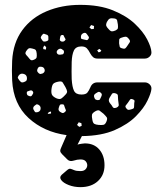

<svg xmlns="http://www.w3.org/2000/svg" viewBox="-20 -550 662 790"><path d="M311 220Q285 220 263 211.5Q241 203 232 191Q223 179 234 169L255 151Q264 143 270 144.5Q276 146 285 150Q294 154 311 154Q325 154 332 146.5Q339 139 339 130Q339 121 332.5 113.5Q326 106 311 106Q298 106 282.5 111Q267 116 257 106L236 85Q229 78 228 72Q227 66 234 52L254 6Q160 -7 97.5 -64.5Q35 -122 30 -219Q29 -235 29 -259Q29 -283 30 -300Q34 -374 71.5 -425.5Q109 -477 171.5 -503.5Q234 -530 310 -530Q389 -530 444.5 -507.5Q500 -485 534.5 -452.5Q569 -420 585.5 -388Q602 -356 603 -336Q604 -325 595.5 -317Q587 -309 576 -309H381Q370 -309 363.5 -314.5Q357 -320 352 -329Q345 -343 337.5 -351Q330 -359 315 -359Q292 -359 284 -342Q276 -325 275 -295Q274 -252 275 -224Q277 -192 284.5 -176.5Q292 -161 315 -161Q333 -161 339.5 -169Q346 -177 352 -191Q360 -211 381 -211H576Q587 -211 595.5 -203Q604 -195 603 -184Q602 -168 587 -136.5Q572 -105 539.5 -72Q507 -39 452.5 -15Q398 9 317 10L299 45Q305 43 315.5 41.5Q326 40 329 40Q367 40 388.5 65Q410 90 410 130Q410 170 383 195Q356 220 311 220ZM451 -474Q438 -476 432 -473.5Q426 -471 420 -460Q415 -449 417.5 -443Q420 -437 428 -429Q435 -421 441 -421Q447 -421 456 -425Q464 -429 465 -434Q466 -439 465 -449Q463 -459 462 -465.5Q461 -472 451 -474ZM367 -443 355 -447 348 -437 356 -430 366 -431ZM340 -406Q336 -412 333 -414Q330 -416 324 -414Q312 -409 313 -397Q313 -390 317 -389.5Q321 -389 327 -387Q333 -386 336.5 -385Q340 -384 344 -390Q347 -395 345.5 -398Q344 -401 340 -406ZM170 -408Q165 -410 161.5 -411Q158 -412 154 -407Q149 -401 148 -397Q147 -393 152 -387Q156 -380 160.5 -379Q165 -378 173 -381Q179 -383 179 -387Q179 -391 179 -398Q179 -406 170 -408ZM245 -397Q243 -402 241.5 -404.5Q240 -407 235 -406Q230 -405 229 -402Q228 -399 227 -394Q226 -389 226 -386Q226 -383 231 -380Q240 -376 247 -383Q251 -387 249 -390Q247 -393 245 -397ZM510 -390Q503 -399 497 -399Q491 -399 480 -395Q471 -392 470.5 -387Q470 -382 470 -372Q471 -363 472.5 -358Q474 -353 483 -351Q492 -348 496 -351.5Q500 -355 505 -363Q511 -371 514 -376.5Q517 -382 510 -390ZM163 -363 158 -356V-348L169 -346L170 -356ZM114 -350Q104 -353 99 -351Q94 -349 88 -340Q83 -332 85.5 -327.5Q88 -323 95 -316Q101 -308 105.5 -304Q110 -300 119 -304Q129 -308 130.5 -313.5Q132 -319 131 -330Q130 -340 127 -344Q124 -348 114 -350ZM234 -348Q227 -352 219 -346Q211 -339 214 -332Q217 -324 228 -325Q234 -326 237.5 -326.5Q241 -327 243 -333Q244 -340 241.5 -342.5Q239 -345 234 -348ZM389 -349 380 -343 385 -335 392 -336 397 -342ZM164 -262Q162 -273 152 -275Q145 -276 141.5 -275Q138 -274 135 -268Q132 -261 133 -257.5Q134 -254 139 -249Q144 -245 147 -245.5Q150 -246 156 -248Q165 -253 164 -262ZM77 -246Q64 -250 56 -238Q52 -232 54 -228Q56 -224 60 -219Q65 -213 68 -211.5Q71 -210 78 -212Q86 -215 88.5 -218Q91 -221 91 -229Q90 -243 77 -246ZM249 -192Q242 -204 238 -210.5Q234 -217 220 -214Q205 -211 199.5 -205.5Q194 -200 192 -184Q190 -169 193.5 -161Q197 -153 211 -146Q225 -140 232 -144.5Q239 -149 249 -160Q257 -168 256 -174.5Q255 -181 249 -192ZM114 -175Q110 -180 102 -177Q97 -175 93.5 -174Q90 -173 90 -167Q91 -160 93.5 -158Q96 -156 103 -154Q108 -153 110 -155.5Q112 -158 115 -163Q119 -170 114 -175ZM394 -169Q389 -173 385.5 -172Q382 -171 376 -167Q371 -164 368.5 -161Q366 -158 367 -152Q369 -145 371.5 -142Q374 -139 382 -138Q389 -138 391 -141Q393 -144 396 -151Q399 -157 399 -161Q399 -165 394 -169ZM455 -166Q444 -169 440.5 -163.5Q437 -158 431 -148Q424 -137 432 -126Q440 -117 443.5 -110Q447 -103 459 -107Q470 -112 468.5 -119.5Q467 -127 466 -139Q465 -150 465 -156.5Q465 -163 455 -166ZM527 -141Q518 -145 515 -140Q512 -135 506 -127Q501 -120 497.5 -116Q494 -112 499 -105Q504 -98 509 -98Q514 -98 523 -101Q530 -103 531 -106.5Q532 -110 532 -118Q532 -127 533.5 -132.5Q535 -138 527 -141ZM247 -107Q245 -114 243.5 -117.5Q242 -121 235 -121Q228 -121 226 -117.5Q224 -114 222 -107Q218 -96 227 -90Q233 -86 237 -85Q241 -84 247 -89Q252 -93 251 -97Q250 -101 247 -107ZM138 -119Q132 -122 129 -120Q126 -118 121 -114Q114 -107 118 -99Q121 -93 123.5 -90Q126 -87 132 -88Q145 -90 147 -101Q149 -113 138 -119ZM406 -82Q396 -90 390 -94.5Q384 -99 372 -92Q360 -85 358.5 -78Q357 -71 360 -57Q362 -44 368 -40.5Q374 -37 386 -36Q399 -35 406 -36.5Q413 -38 418 -50Q423 -62 419 -67.5Q415 -73 406 -82ZM190 -91 181 -89 176 -81 190 -83ZM315 -43 304 -47 297 -36 306 -28 316 -32Z"/></svg>

Font: Rubik Moonrocks
Style: Regular
Weight: 400
Designer: Hubert and Fischer, NaN
Foundry: Hubert and Fischer, NaN
Version: Version 2.200